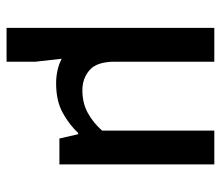

<svg xmlns="http://www.w3.org/2000/svg" viewBox="-64 -448 673 585"><g transform="rotate(90 272.5 -155.5)"><path d="M378 -472H481V0H402L389 -57H385Q361 -31 324.5 -10.5Q288 10 234 10Q192 10 159 -7L168 73V161H65V-472H168V-169Q168 -114 193.5 -92Q219 -70 255 -70Q294 -70 324 -86.5Q354 -103 378 -130Z"/></g></svg>

Font: Mukta Mahee Medium
Style: Regular
Weight: 500
Designer: Shuchita Grover, Noopur Datye, Girish Dalvi, Yashodeep Gholap
Foundry: Ek Type
Version: Version 2.538;PS 1.000;hotconv 16.6.51;makeotf.lib2.5.65220;